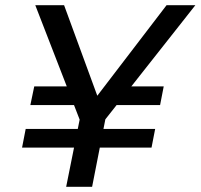

<svg xmlns="http://www.w3.org/2000/svg" viewBox="-20 -720 773 740"><path d="M421 -387H611L597 -315H393ZM79 -223H578L564 -151H65ZM112 -387H317L316 -315H97ZM622 -700H733L386 -260L335 0H235L287 -259L116 -700H227L355 -351Z"/></svg>

Font: Albert Sans Medium
Style: Italic
Weight: 500
Italic angle: -11.25°
Designer: Andreas Rasmussen
Foundry: a.Foundry
Version: Version 1.025